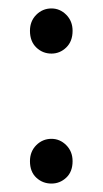

<svg xmlns="http://www.w3.org/2000/svg" viewBox="-20 -427 243 455"><path d="M51 -45Q51 -68 66 -83Q81 -98 102 -98Q122 -98 137 -83Q152 -68 152 -45Q152 -20 137 -6Q122 8 102 8Q81 8 66 -6Q51 -20 51 -45ZM51 -354Q51 -377 66 -392Q81 -407 102 -407Q122 -407 137 -392Q152 -377 152 -354Q152 -329 137 -314.5Q122 -300 102 -300Q81 -300 66 -314.5Q51 -329 51 -354Z"/></svg>

Font: Mukta Vaani Light
Style: Regular
Weight: 300
Designer: Noopur Datye, Girish Dalvi, Yashodeep Gholap, Pallavi Karambelkar
Foundry: Ek Type
Version: Version 2.538;PS 1.000;hotconv 16.6.51;makeotf.lib2.5.65220;